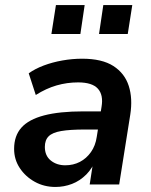

<svg xmlns="http://www.w3.org/2000/svg" viewBox="-20 -732 601 762"><path d="M200 10Q155 10 118 -10.5Q81 -31 58.5 -65Q36 -99 36 -141Q36 -193 65 -225.5Q94 -258 155 -274Q216 -290 311 -290H391L380 -218H317Q258 -218 223 -212Q188 -206 173 -191Q158 -176 158 -149Q158 -114 181.5 -95Q205 -76 239 -76Q271 -76 297 -89.5Q323 -103 341 -128.5Q359 -154 364 -189L383 -308Q391 -355 368.5 -380Q346 -405 290 -405Q246 -405 204.5 -393Q163 -381 122 -355L94 -441Q119 -459 153.5 -472Q188 -485 227.5 -492Q267 -499 306 -499Q385 -499 430 -470Q475 -441 491 -391Q507 -341 497 -277L453 0H336L352 -104H362Q348 -65 322.5 -39.5Q297 -14 265.5 -2Q234 10 200 10ZM373 -597 390 -712H505L487 -597ZM184 -597 202 -712H316L299 -597Z"/></svg>

Font: Nunito Sans 12pt ExtraLight
Style: Italic
Weight: 200
Italic angle: -9°
Designer: Vernon Adams
Foundry: Vernon Adams
Version: Version 3.101;gftools[0.9.27]